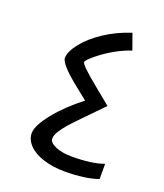

<svg xmlns="http://www.w3.org/2000/svg" viewBox="-130 -774 742 871"><g transform="rotate(20 240.5 -338.5)"><path d="M284.2 9.8Q227.1 9.8 180.9 -5.1Q134.8 -20 109.9 -46.1Q85 -72.3 85 -103Q85 -139.2 135 -201.9Q185.1 -264.6 262.2 -324.2L210.9 -365.2Q109.9 -444.8 109.9 -475.1Q109.9 -505.4 143.1 -547.4Q176.3 -589.4 231.9 -626.5Q287.6 -663.6 358.9 -687L386.2 -610.8Q351.1 -599.6 310.8 -577.4Q270.5 -555.2 234.4 -525.6Q198.2 -496.1 198.2 -486.8Q198.2 -472.7 288.1 -399.9L366.2 -335.9Q246.6 -214.4 225.1 -189.5Q203.6 -164.6 192.4 -145.5Q181.2 -126.5 181.2 -111.8Q181.2 -92.3 212.9 -78.6Q244.6 -64.9 292 -64.9Q389.6 -64.9 445.8 -85.9V-12.2Q382.8 9.8 284.2 9.8Z"/></g></svg>

Font: Noto Sans Kufi Arabic
Style: Regular
Weight: 400
Designer: Monotype Design team
Foundry: Monotype Imaging Inc.
Version: Version 1.02